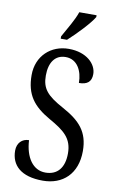

<svg xmlns="http://www.w3.org/2000/svg" viewBox="-102 -985 638 1049"><g transform="rotate(10 217.5 -460.5)"><path d="M175 -784V-771H210C258 -814 326 -886 346 -921V-931H250C235 -886 203 -835 175 -784ZM213 10C323 10 401 -60 401 -187C401 -294 350 -348 253 -401C159 -452 130 -487 130 -559C130 -631 161 -677 220 -677C284 -677 315 -617 315 -550C360 -550 384 -568 384 -611C384 -666 329 -724 229 -724C130 -724 53 -654 53 -548C53 -439 99 -381 192 -328C279 -279 323 -243 323 -160C323 -81 286 -36 219 -36C150 -36 106 -100 101 -195C63 -195 36 -168 36 -126C36 -45 91 10 213 10Z"/></g></svg>

Font: Noto Serif Armenian ExtraCondensed
Style: Regular
Weight: 400
Width: 2
Designer: Monotype Design Team
Foundry: Monotype Imaging Inc.
Version: Version 2.008